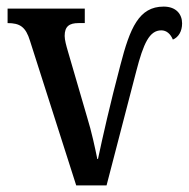

<svg xmlns="http://www.w3.org/2000/svg" viewBox="-20 -562 572 582"><path d="M71 -438 211 0H303L393 -346C415 -431 433 -470 469 -470C485 -470 497 -459 504 -442C521 -449 532 -467 532 -491C532 -519 514 -542 476 -542C401 -542 374 -477 345 -365C314 -248 291 -146 277 -80H275C268 -114 258 -162 244 -207L186 -406C181 -423 176 -441 176 -453C176 -482 190 -492 218 -492H237V-536H3V-492C40 -492 58 -481 71 -438Z"/></svg>

Font: Noto Serif Condensed Medium
Style: Regular
Weight: 500
Width: 3
Designer: Monotype Design Team
Foundry: Monotype Imaging Inc.
Version: Version 2.015